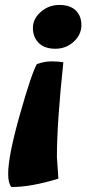

<svg xmlns="http://www.w3.org/2000/svg" viewBox="-20 -472 351 776"><path d="M220 -452Q263 -452 286 -430Q309 -408 309 -370Q309 -332 278 -303.5Q247 -275 203.5 -275Q160 -275 136.5 -298.5Q113 -322 113 -359Q113 -396 145 -424Q177 -452 220 -452ZM13 231Q13 158 60.5 -9.5Q108 -177 129 -213Q160 -224 188 -224Q216 -224 236 -220Q210 25 210 163L216 250Q106 284 26 284Q13 268 13 231Z"/></svg>

Font: Oleo Script Swash Caps
Style: Bold
Weight: 700
Designer: Soytutype
Foundry: Soytutype
Version: Version 1.002